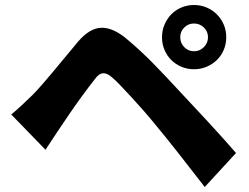

<svg xmlns="http://www.w3.org/2000/svg" viewBox="-20 -741 996 768"><path d="M701 -592Q701 -569 717 -552.5Q733 -536 756 -536Q779 -536 795.5 -552.5Q812 -569 812 -592Q812 -615 795.5 -631Q779 -647 756 -647Q733 -647 717 -631Q701 -615 701 -592ZM628 -592Q628 -619 638 -642.5Q648 -666 665 -683.5Q682 -701 705.5 -711Q729 -721 756 -721Q783 -721 806.5 -711Q830 -701 847.5 -683.5Q865 -666 875 -642.5Q885 -619 885 -592Q885 -565 875 -541.5Q865 -518 847.5 -501Q830 -484 806.5 -474Q783 -464 756 -464Q729 -464 705.5 -474Q682 -484 665 -501Q648 -518 638 -541.5Q628 -565 628 -592ZM25 -283Q48 -302 67 -320Q86 -338 110 -361Q126 -377 146.5 -400.5Q167 -424 190.5 -452Q214 -480 239.5 -511Q265 -542 291 -573Q339 -630 388 -630Q436 -630 493 -580Q544 -537 593.5 -486.5Q643 -436 687 -388Q711 -362 741.5 -329.5Q772 -297 804.5 -262Q837 -227 868 -192.5Q899 -158 924 -129L799 7Q777 -21 751 -54.5Q725 -88 698.5 -122Q672 -156 646.5 -187.5Q621 -219 601 -243Q580 -269 555.5 -297Q531 -325 507 -351Q483 -377 463 -398Q443 -419 431 -429Q411 -448 394 -448Q376 -448 359 -424Q306 -356 257.5 -285Q209 -214 162 -142Z"/></svg>

Font: Kinto Sans Black
Style: Regular
Weight: 900
Designer: Authors: Ryoko NISHIZUKA  (kana & ideographs); Paul D. Hunt (Latin, Greek & Cyrillic); Wenlong ZHANG  (bopomofo); Sandol
Foundry: Adobe Systems Incorporated, ookami Inc.
Version: Version 0.001